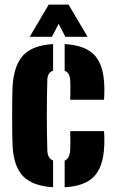

<svg xmlns="http://www.w3.org/2000/svg" viewBox="-20 -800 499 830"><path d="M34.5 -168Q33.5 -185 33 -220.2Q32.5 -255.5 32.5 -297Q32.5 -338.5 33 -375Q33.5 -411.5 34.5 -430Q41 -520.5 81.8 -562.5Q122.5 -604.5 209.5 -609.5V-494.5Q185 -486.5 184.5 -453Q182.5 -382 182.5 -302Q182.5 -222 184.5 -152Q185 -115.5 209.5 -106V9.5Q121.5 4 80.5 -37.5Q39.5 -79 34.5 -168ZM283.5 -369Q284 -378 284.2 -395.2Q284.5 -412.5 284.2 -429.2Q284 -446 283.5 -453Q281.5 -486.5 259.5 -494V-609.5Q346.5 -604.5 386.5 -563.8Q426.5 -523 430.5 -436Q431.5 -419.5 431 -397Q430.5 -374.5 429.5 -369ZM259.5 9.5V-105.5Q281.5 -114.5 283.5 -152Q285 -177.5 283.5 -233H429.5Q430.5 -228 431 -206.2Q431.5 -184.5 430.5 -168Q426.5 -78.5 386.2 -36.8Q346 5 259.5 9.5ZM108.5 -641 190.5 -780H276.5L358.5 -641H262.5L233.5 -697L204.5 -641Z"/></svg>

Font: Big Shoulders Stencil Display Black
Style: Regular
Weight: 900
Designer: Patric King
Foundry: XO Type Co
Version: Version 1.000